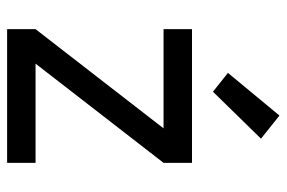

<svg xmlns="http://www.w3.org/2000/svg" viewBox="-153 -653 806 540"><g transform="rotate(90 250.0 -383.0)"><path d="M62 0V-80L341 -440H62V-520H438V-440L159 -80H438V0ZM238 -579 185 -621 305 -766 370 -714Z"/></g></svg>

Font: Iosevka Custom Medium
Style: Regular
Weight: 500
Monospace: yes
Designer: Belleve Invis
Foundry: Belleve Invis
Version: Version 32.5.0; ttfautohint (v1.8.4)